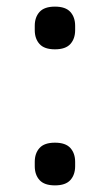

<svg xmlns="http://www.w3.org/2000/svg" viewBox="-20 -548 332 580"><path d="M146 12Q114 12 99.5 -4Q85 -20 85 -46V-59Q85 -85 99.5 -101Q114 -117 146 -117Q178 -117 192.5 -101Q207 -85 207 -59V-46Q207 -20 192.5 -4Q178 12 146 12ZM146 -399Q114 -399 99.5 -415Q85 -431 85 -457V-470Q85 -496 99.5 -512Q114 -528 146 -528Q178 -528 192.5 -512Q207 -496 207 -470V-457Q207 -431 192.5 -415Q178 -399 146 -399Z"/></svg>

Font: IBM Plex Sans KR
Style: Regular
Weight: 400
Designer: Mike Abbink; Paul van der Laan; Pieter van Rosmalen; Wujin Sim; Chorong Kim; Dohee Lee;
Foundry: Sandoll Inc.
Version: Version 1.001